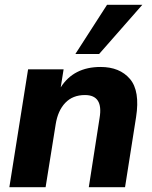

<svg xmlns="http://www.w3.org/2000/svg" viewBox="-20 -780 635 800"><path d="M19 0 97 -491H245L233 -416Q287 -501 399 -501Q479 -501 521.5 -451Q564 -401 547 -292L501 0H350L395 -289Q411 -384 334 -384Q283 -384 252 -351.5Q221 -319 212 -262L170 0ZM294 -555 426 -760H573L393 -555Z"/></svg>

Font: Nunito Sans ExtraBold
Style: Italic
Weight: 800
Italic angle: -9°
Designer: Vernon Adams
Foundry: Vernon Adams
Version: Version 3.006; ttfautohint (v1.8.3)